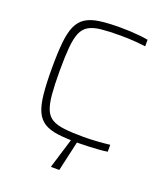

<svg xmlns="http://www.w3.org/2000/svg" viewBox="-158 -803 946 1099"><g transform="rotate(20 315.0 -253.0)"><path d="M386 8Q311 8 259.5 1.5Q208 -5 175.5 -25Q143 -45 125.5 -83.5Q108 -122 101.5 -186Q95 -250 95 -344Q95 -437 101.5 -500.5Q108 -564 125.5 -602.5Q143 -641 175.5 -661.5Q208 -682 259.5 -689Q311 -696 386 -696Q414 -696 445 -694.5Q476 -693 504.5 -690Q533 -687 554 -683V-643Q532 -646 505 -648.5Q478 -651 450.5 -652Q423 -653 400 -653Q330 -653 283 -648Q236 -643 208 -626.5Q180 -610 166 -576.5Q152 -543 147 -486.5Q142 -430 142 -344Q142 -258 147 -201.5Q152 -145 166 -111.5Q180 -78 208 -62Q236 -46 283 -40.5Q330 -35 400 -35Q437 -35 481.5 -38Q526 -41 559 -45V-3Q536 1 506 3Q476 5 444.5 6.5Q413 8 386 8ZM284 190V185L346 -18H380V-13L334 190Z"/></g></svg>

Font: Saira SemiExpanded ExtraLight
Style: Regular
Weight: 250
Width: 6
Designer: Hector Gatti with collaboration of the Omnibus-Type team
Foundry: Omnibus-Type
Version: Version 1.101